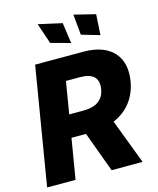

<svg xmlns="http://www.w3.org/2000/svg" viewBox="-137 -1052 944 1147"><g transform="rotate(-15 335.0 -478.5)"><path d="M371.8 -796.5 353.7 -924 207.4 -956.7 250.4 -829.5ZM552.9 -796.5 560.4 -924 428.3 -956.7 440.3 -829.5ZM655.5 -485.1C680.4 -634.6 594.5 -727.3 430.8 -727.3H130.3L9.6 0H185.4L226.9 -248.9H316.8L408.4 0H600.1L495 -277C581.3 -313.6 639.2 -384.9 655.5 -485.1ZM283 -585.6H369.7C447.8 -585.6 484.4 -552.6 473.7 -485.1C462.7 -417.6 415.5 -387.4 336.6 -387.4H250Z"/></g></svg>

Font: TID UI Extra Bold
Style: Italic
Weight: 800
Italic angle: -9.39999°
Designer: The TID Project Authors
Foundry: Bakken & Bæck
Version: Version 1.001;hotconv 1.0.109;makeotfexe 2.5.65596